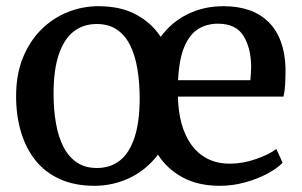

<svg xmlns="http://www.w3.org/2000/svg" viewBox="-20 -589 974 620"><path d="M286 11Q221 11 173 -10.8Q125 -32.5 94 -71.8Q63 -111 47.5 -163.8Q32 -216.5 32 -278.5Q32 -349 54.2 -403.2Q76.5 -457.5 114.2 -494.5Q152 -531.5 199.5 -550.2Q247 -569 297.5 -569Q369.5 -569 419.2 -542.2Q469 -515.5 499 -470Q533.5 -517.5 585.8 -543.2Q638 -569 701.5 -569Q796 -569 847.5 -517.5Q899 -466 902 -369.5Q902 -339.5 900.8 -316.8Q899.5 -294 895.5 -277H554.5Q555.5 -229 566.5 -189.2Q577.5 -149.5 598.5 -120.8Q619.5 -92 650.5 -76.2Q681.5 -60.5 722.5 -60.5Q764.5 -60.5 807 -75.5Q849.5 -90.5 872.5 -108L892.5 -63.5Q875 -45 843 -28Q811 -11 771.2 0Q731.5 11 690 11Q620.5 11 570.5 -15.8Q520.5 -42.5 490 -89.5Q471.5 -65 448.2 -46Q425 -27 398.8 -14.5Q372.5 -2 344 4.5Q315.5 11 286 11ZM153 -286.5Q153 -234 160.8 -190.2Q168.5 -146.5 185.2 -114.2Q202 -82 228.5 -64.2Q255 -46.5 293 -46.5Q337 -46.5 367.8 -71.2Q398.5 -96 414.8 -146.2Q431 -196.5 431 -271.5Q431 -323.5 423.5 -367.5Q416 -411.5 399.8 -443.8Q383.5 -476 357 -493.8Q330.5 -511.5 292.5 -511.5Q248.5 -511.5 217.2 -486.8Q186 -462 169.5 -412.2Q153 -362.5 153 -286.5ZM555 -330H788.5Q789.5 -340.5 790.2 -354Q791 -367.5 791 -373.5Q790.5 -434 766.2 -473.2Q742 -512.5 683.5 -512.5Q648.5 -512.5 620.8 -495.8Q593 -479 575.8 -439.2Q558.5 -399.5 555 -330Z"/></svg>

Font: Merriweather 20pt Medium
Style: Regular
Weight: 500
Version: Version 2.100